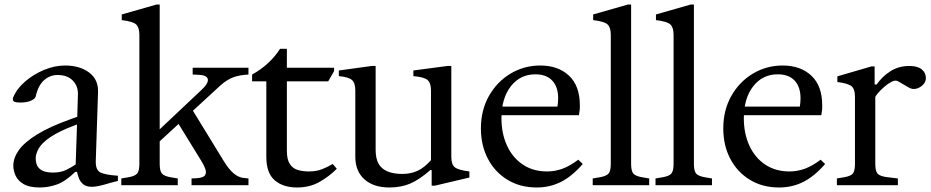

<svg xmlns="http://www.w3.org/2000/svg" viewBox="-20 -820 4120 850"><path d="M156 10Q111 10 85.5 -4.5Q60 -19 49.5 -41.5Q39 -64 39 -87Q39 -121 63.5 -155.5Q88 -190 144.5 -225Q201 -260 297 -294L322 -303L325 -402Q326 -439 302 -463.5Q278 -488 235 -488Q201 -488 175 -465Q149 -442 138 -393Q136 -383 117.5 -374.5Q99 -366 69 -366Q52 -366 43 -370Q34 -374 38 -388Q54 -427 91 -459Q128 -491 175 -510.5Q222 -530 268 -530Q333 -530 374.5 -499Q416 -468 414 -412L404 -107Q403 -68 423.5 -57Q444 -46 502 -42V-19L467 -10Q435 0 416.5 3.5Q398 7 388 7Q361 7 347.5 -5Q334 -17 328.5 -33Q323 -49 321 -59H313Q270 -17 232.5 -3.5Q195 10 156 10ZM213 -56Q249 -56 272.5 -67.5Q296 -79 315 -92L321 -269L313 -266Q241 -239 203 -213Q165 -187 151.5 -163Q138 -139 138 -119Q138 -56 213 -56Z M517 0V-30L547 -35Q577 -40 587 -51.5Q597 -63 597 -94V-666Q597 -698 583 -711.5Q569 -725 519 -731V-756L673 -800H687V-94Q687 -63 697 -51.5Q707 -40 737 -35L767 -30V0ZM828 0V-30L850 -31Q880 -33 887.5 -44Q895 -55 889 -72Q883 -89 871 -108L759 -290L823 -348L970 -108Q994 -69 1015.5 -51.5Q1037 -34 1060 -32L1080 -30V0ZM655 -165 627 -191 869 -419Q904 -451 900 -469.5Q896 -488 857 -489L833 -490V-520H1080V-490Q1040 -488 1012 -477.5Q984 -467 955 -441Z M1295 10Q1233 10 1196 -22Q1159 -54 1159 -126V-460H1096V-490Q1174 -533 1220 -604H1250V-522V-493V-153Q1250 -114 1263 -94Q1276 -74 1298.5 -67.5Q1321 -61 1347 -61Q1381 -61 1406 -71Q1431 -81 1453 -94L1471 -73Q1440 -41 1396 -15.5Q1352 10 1295 10ZM1206 -460V-520H1459V-505L1433 -460Z M1704 10Q1634 10 1593.5 -26Q1553 -62 1553 -126V-420Q1553 -453 1538 -466Q1523 -479 1480 -483V-508L1626 -528H1643V-156Q1643 -119 1655.5 -96Q1668 -73 1694.5 -61.5Q1721 -50 1761 -50Q1799 -50 1829 -64Q1859 -78 1888 -111V-420Q1888 -453 1872.5 -466Q1857 -479 1810 -483V-508L1961 -528H1978V-126Q1978 -92 1993.5 -79.5Q2009 -67 2058 -61V-34L1905 2H1891V-67H1885Q1837 -25 1796.5 -7.5Q1756 10 1704 10Z M2356 10Q2282 10 2226 -24.5Q2170 -59 2139.5 -118Q2109 -177 2109 -251Q2109 -332 2144.5 -395Q2180 -458 2240 -494Q2300 -530 2372 -530Q2451 -530 2499 -485Q2547 -440 2547 -354Q2547 -348 2547 -341.5Q2547 -335 2545 -324L2543 -310H2184V-348H2448Q2451 -368 2451 -385Q2451 -435 2425 -463Q2399 -491 2350 -491Q2283 -491 2241.5 -438Q2200 -385 2200 -296Q2200 -229 2224.5 -175.5Q2249 -122 2294.5 -91.5Q2340 -61 2402 -61Q2437 -61 2470 -73Q2503 -85 2540 -113L2560 -94Q2512 -39 2463 -14.5Q2414 10 2356 10Z M2604 0V-30L2634 -35Q2664 -40 2674 -51.5Q2684 -63 2684 -94V-666Q2684 -698 2670 -711.5Q2656 -725 2606 -731V-756L2760 -800H2774V-94Q2774 -63 2784 -51.5Q2794 -40 2824 -35L2854 -30V0Z M2882 0V-30L2912 -35Q2942 -40 2952 -51.5Q2962 -63 2962 -94V-666Q2962 -698 2948 -711.5Q2934 -725 2884 -731V-756L3038 -800H3052V-94Q3052 -63 3062 -51.5Q3072 -40 3102 -35L3132 -30V0Z M3429 10Q3355 10 3299 -24.5Q3243 -59 3212.5 -118Q3182 -177 3182 -251Q3182 -332 3217.5 -395Q3253 -458 3313 -494Q3373 -530 3445 -530Q3524 -530 3572 -485Q3620 -440 3620 -354Q3620 -348 3620 -341.5Q3620 -335 3618 -324L3616 -310H3257V-348H3521Q3524 -368 3524 -385Q3524 -435 3498 -463Q3472 -491 3423 -491Q3356 -491 3314.5 -438Q3273 -385 3273 -296Q3273 -229 3297.5 -175.5Q3322 -122 3367.5 -91.5Q3413 -61 3475 -61Q3510 -61 3543 -73Q3576 -85 3613 -113L3633 -94Q3585 -39 3536 -14.5Q3487 10 3429 10Z M3685 0V-30L3715 -35Q3746 -40 3755.5 -51.5Q3765 -63 3765 -94V-392Q3765 -426 3749.5 -438.5Q3734 -451 3687 -457V-482L3838 -526H3852V-446H3861Q3886 -482 3922.5 -505Q3959 -528 4006 -528Q4042 -528 4060.5 -513Q4079 -498 4079 -474Q4079 -458 4066.5 -445Q4054 -432 4037 -427.5Q4020 -423 4004 -432L3956 -460Q3944 -467 3927 -458Q3910 -449 3893.5 -434.5Q3877 -420 3866 -406.5Q3855 -393 3855 -391V-94Q3855 -63 3865 -51.5Q3875 -40 3905 -36L3955 -30V0Z"/></svg>

Font: Hedvig Letters Serif 24pt 24pt
Style: Regular
Weight: 400
Version: Version 1.000